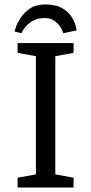

<svg xmlns="http://www.w3.org/2000/svg" viewBox="-20 -841 409 861"><path d="M59 -44 141 -59V-589L59 -604V-648H310V-604L228 -589V-59L310 -44V0H59ZM264 -692Q264 -692 260 -702.5Q256 -713 246.5 -726Q237 -739 221 -749.5Q205 -760 180 -760Q151 -760 131 -749.5Q111 -739 99 -726Q87 -713 81.5 -702.5Q76 -692 76 -692L45 -700Q45 -700 51 -718.5Q57 -737 72 -760.5Q87 -784 114 -802.5Q141 -821 183 -821Q232 -821 260.5 -803.5Q289 -786 302.5 -763Q316 -740 320 -722.5Q324 -705 324 -705Z"/></svg>

Font: Faustina VF Beta
Style: Regular
Weight: 400
Designer: Alfonso Garcia
Foundry: Omnibus-Type
Version: Version 1.006